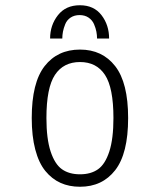

<svg xmlns="http://www.w3.org/2000/svg" viewBox="-20 -701 610 732"><path d="M171 -554Q171 -605 200.8 -643Q230.5 -681 284.5 -681Q338 -681 367 -643.2Q396 -605.5 396 -554H350Q350 -567 347.5 -580.2Q345 -593.5 338.5 -608.8Q332 -624 317.8 -633.8Q303.5 -643.5 283.5 -643.5Q263.5 -643.5 249.2 -634Q235 -624.5 228.8 -609Q222.5 -593.5 220 -580.2Q217.5 -567 217.5 -554ZM285 11Q243.5 11 210.8 -3.8Q178 -18.5 153 -49Q128 -79.5 114.5 -130.8Q101 -182 101 -251Q101 -386 150.2 -449Q199.5 -512 285 -512Q370 -512 419.2 -448.8Q468.5 -385.5 468.5 -251Q468.5 -115.5 419.2 -52.2Q370 11 285 11ZM412.5 -251Q412.5 -366.5 380.2 -415.5Q348 -464.5 285 -464.5Q222 -464.5 189.5 -415.5Q157 -366.5 157 -251Q157 -172 173 -123.5Q189 -75 216.2 -55.8Q243.5 -36.5 285 -36.5Q326.5 -36.5 353.8 -55.8Q381 -75 396.8 -123.5Q412.5 -172 412.5 -251Z"/></svg>

Font: League Mono Narrow UltraLight
Style: Regular
Weight: 200
Width: 3
Designer: Tyler Finck
Foundry: The League of Moveable Type / Tyler Finck
Version: Version 2.210